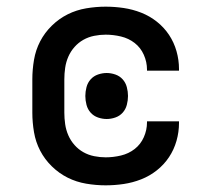

<svg xmlns="http://www.w3.org/2000/svg" viewBox="-20 -548 640 576"><path d="M297 8Q268 8 238.5 3Q209 -2 183 -15Q157 -28 135.5 -49Q114 -70 100.5 -96Q87 -122 82 -151.5Q77 -181 77 -210V-310Q77 -339 82 -368.5Q87 -398 100.5 -424Q114 -450 135.5 -471Q157 -492 183 -505Q209 -518 238.5 -523Q268 -528 297 -528Q324 -528 351 -524Q378 -520 403.5 -510Q429 -500 450.5 -483Q472 -466 487 -443.5Q502 -421 509.5 -394.5Q517 -368 517 -341V-336H421V-339Q421 -362 411.5 -383.5Q402 -405 384 -419Q366 -433 343 -438.5Q320 -444 297 -444Q280 -444 262.5 -440.5Q245 -437 230 -428.5Q215 -420 203.5 -407Q192 -394 185 -378Q178 -362 175.5 -344.5Q173 -327 173 -310V-210Q173 -193 175.5 -175.5Q178 -158 185 -142Q192 -126 203.5 -113Q215 -100 230 -91.5Q245 -83 262.5 -79.5Q280 -76 297 -76Q320 -76 343 -81.5Q366 -87 384 -101Q402 -115 411.5 -136.5Q421 -158 421 -181V-184H517V-179Q517 -152 509.5 -125.5Q502 -99 487 -76.5Q472 -54 450.5 -37Q429 -20 403.5 -10Q378 0 351 4Q324 8 297 8ZM300 -191Q287 -191 274 -195.5Q261 -200 252 -210Q243 -220 239.5 -233.5Q236 -247 236 -260Q236 -273 239.5 -286.5Q243 -300 252 -310Q261 -320 274 -324.5Q287 -329 300 -329Q313 -329 326 -324.5Q339 -320 348 -310Q357 -300 360.5 -286.5Q364 -273 364 -260Q364 -247 360.5 -233.5Q357 -220 348 -210Q339 -200 326 -195.5Q313 -191 300 -191Z"/></svg>

Font: Iosevka Medium Extended
Style: Regular
Weight: 500
Width: 7
Monospace: yes
Designer: Belleve Invis
Foundry: Belleve Invis
Version: Version 32.5.0; ttfautohint (v1.8.4)